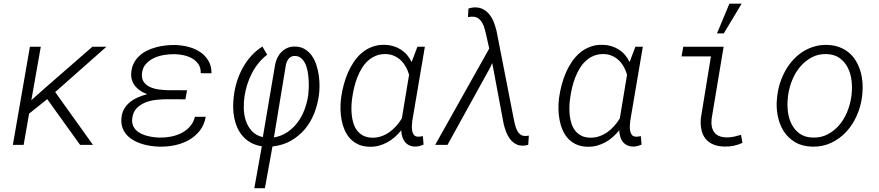

<svg xmlns="http://www.w3.org/2000/svg" viewBox="-20 -780 4735 1034"><path d="M234.4 -246.1 136.7 -168 107.4 0H49.3L141.1 -528.3H199.7L148.9 -240.7L226.6 -309.6L477.5 -528.3H553.2L277.3 -284.2L480.5 0H411.1Z M879.9 -245.6Q852.1 -245.6 820.6 -242.2Q789.1 -238.8 761.5 -227.5Q733.9 -216.3 714.6 -195.6Q695.3 -174.8 691.9 -140.1Q689.9 -120.1 696 -104.7Q702.1 -89.4 713.6 -78.4Q725.1 -67.4 740.7 -59.8Q756.3 -52.2 773.7 -47.9Q791 -43.5 808.6 -41.3Q826.2 -39.1 841.8 -39.1Q871.1 -38.6 901.1 -44.4Q931.2 -50.3 957.3 -63.5Q983.4 -76.7 1002.7 -98.4Q1022 -120.1 1029.8 -150.9H1087.9Q1080.1 -106.9 1055.7 -75.9Q1031.2 -44.9 996.8 -25.6Q962.4 -6.3 921.4 2.2Q880.4 10.7 839.8 9.8Q816.9 9.3 792.2 5.9Q767.6 2.4 744.1 -4.9Q720.7 -12.2 700 -23.9Q679.2 -35.6 663.8 -52.2Q648.4 -68.8 640.1 -90.8Q631.8 -112.8 633.8 -141.1Q635.7 -170.4 647.9 -192.1Q660.2 -213.9 679.4 -229.5Q698.7 -245.1 722.9 -255.6Q747.1 -266.1 772.5 -272.9Q753.9 -279.8 737.8 -290Q721.7 -300.3 710 -314Q698.2 -327.6 691.9 -345Q685.5 -362.3 686.5 -383.8Q688 -413.6 699.2 -436.8Q710.4 -460 728.5 -477.3Q746.6 -494.6 770 -506.3Q793.5 -518.1 819.3 -525.1Q845.2 -532.2 872.1 -535.2Q898.9 -538.1 923.8 -537.6Q959 -536.6 993.9 -527.8Q1028.8 -519 1056.6 -500.7Q1084.5 -482.4 1101.8 -453.9Q1119.1 -425.3 1119.1 -385.3L1061 -385.7Q1062 -414.1 1049.3 -433.3Q1036.6 -452.6 1016.1 -464.6Q995.6 -476.6 970.5 -482.2Q945.3 -487.8 921.4 -488.3Q895.5 -488.8 866.2 -484.4Q836.9 -480 811 -468.3Q785.2 -456.5 766.6 -436.5Q748 -416.5 744.6 -385.3Q741.7 -356.4 754.4 -338.6Q767.1 -320.8 788.1 -311.3Q809.1 -301.8 834.5 -298.3Q859.9 -294.9 881.3 -294.4L987.3 -293.9L978.5 -245.1Z M1390.1 7.8Q1356.4 2.4 1331.3 -11.5Q1306.2 -25.4 1288.1 -45.9Q1270 -66.4 1258.5 -91.8Q1247.1 -117.2 1241.5 -145.5Q1235.8 -173.8 1235.6 -203.9Q1235.4 -233.9 1239.3 -263.7Q1244.1 -303.2 1256.1 -341.3Q1268.1 -379.4 1286.9 -413.8Q1305.7 -448.2 1332 -477.8Q1358.4 -507.3 1393.1 -529.3L1418.9 -485.4Q1392.6 -465.3 1372.1 -439.9Q1351.6 -414.6 1336.7 -385.7Q1321.8 -356.9 1311.8 -325.7Q1301.8 -294.4 1296.9 -262.2Q1292 -230 1293 -194.8Q1293.9 -159.7 1304.4 -128.7Q1314.9 -97.7 1336.7 -74Q1358.4 -50.3 1395.5 -41.5L1460 -422.4Q1462.9 -443.8 1471.2 -463.1Q1479.5 -482.4 1492.9 -497.1Q1506.3 -511.7 1524.7 -520.5Q1543 -529.3 1565.9 -529.3Q1597.2 -529.3 1619.6 -516.4Q1642.1 -503.4 1657.7 -482.2Q1673.3 -460.9 1682.6 -433.6Q1691.9 -406.2 1696.3 -377.2Q1700.7 -348.1 1700.7 -320.1Q1700.7 -292 1697.8 -269.5Q1690.9 -216.8 1671.9 -168.9Q1652.8 -121.1 1621.3 -83.7Q1589.8 -46.4 1546.1 -21.7Q1502.4 2.9 1447.3 8.8L1406.7 233.4H1349.6ZM1455.1 -39.6Q1496.1 -46.9 1528.3 -68.8Q1560.5 -90.8 1583.7 -122.3Q1606.9 -153.8 1620.8 -191.9Q1634.8 -230 1640.1 -269Q1641.6 -282.2 1642.6 -303.2Q1643.6 -324.2 1642.3 -348.1Q1641.1 -372.1 1636.7 -396Q1632.3 -419.9 1623 -438.7Q1613.8 -457.5 1599.1 -468.8Q1584.5 -480 1562.5 -478.5Q1551.8 -477.5 1544.2 -472.4Q1536.6 -467.3 1531.5 -459.7Q1526.4 -452.1 1523.2 -442.9Q1520 -433.6 1518.6 -424.3Z M2268.1 -528.3 2200.2 -128.4Q2199.2 -118.2 2198.2 -104Q2197.3 -89.8 2199.5 -76.7Q2201.7 -63.5 2208.7 -54Q2215.8 -44.4 2231 -43.9Q2237.8 -43.5 2244.1 -44.7Q2250.5 -45.9 2257.3 -46.9L2261.2 -1Q2250.5 3.4 2240 6.3Q2229.5 9.3 2217.3 9.3Q2197.8 9.3 2183.6 2.4Q2169.4 -4.4 2160.2 -16.4Q2150.9 -28.3 2146.2 -44.2Q2141.6 -60.1 2141.1 -78.1Q2124.5 -58.1 2105.7 -41.5Q2086.9 -24.9 2065.2 -13.2Q2043.5 -1.5 2019.3 4.9Q1995.1 11.2 1968.3 10.3Q1934.1 9.3 1908.7 -2.7Q1883.3 -14.6 1865.5 -33.9Q1847.7 -53.2 1836.4 -78.9Q1825.2 -104.5 1819.8 -132.8Q1814.5 -161.1 1813.7 -190.7Q1813 -220.2 1816.4 -248L1817.9 -258.8Q1822.3 -290 1831.1 -323.2Q1839.8 -356.4 1853.3 -387.7Q1866.7 -418.9 1885.5 -446.8Q1904.3 -474.6 1928.7 -495.4Q1953.1 -516.1 1983.9 -527.8Q2014.6 -539.6 2051.8 -538.6Q2100.1 -537.6 2138.2 -513.4Q2176.3 -489.3 2196.8 -445.8L2228 -528.3ZM1876 -246.6Q1873 -226.1 1872.6 -202.6Q1872.1 -179.2 1874.8 -156.5Q1877.4 -133.8 1884.5 -112.8Q1891.6 -91.8 1904.3 -75.7Q1917 -59.6 1936 -49.6Q1955.1 -39.6 1981.9 -38.6Q2008.8 -37.6 2032.5 -45.7Q2056.2 -53.7 2076.4 -67.9Q2096.7 -82 2113.5 -101.1Q2130.4 -120.1 2144 -142.1L2183.1 -377.4Q2176.8 -399.9 2165.8 -419.7Q2154.8 -439.5 2139.2 -454.6Q2123.5 -469.7 2103.5 -478.8Q2083.5 -487.8 2059.1 -488.8Q2028.8 -489.7 2004.4 -479.7Q1980 -469.7 1960.9 -452.1Q1941.9 -434.6 1927.7 -411.1Q1913.6 -387.7 1903.6 -361.6Q1893.6 -335.4 1887.2 -308.3Q1880.9 -281.2 1877.4 -256.8Z M2390.1 0H2323.7L2614.7 -518.6L2598.1 -592.8Q2594.7 -606.9 2590.3 -623.8Q2585.9 -640.6 2578.1 -655Q2570.3 -669.4 2558.3 -679.2Q2546.4 -689 2528.3 -689.9Q2521.5 -690.4 2514.2 -689.7Q2506.8 -689 2500 -688L2502.9 -734.4Q2511.2 -736.8 2520.3 -738.5Q2529.3 -740.2 2538.1 -740.2Q2564.9 -740.2 2584.7 -728.8Q2604.5 -717.3 2618.2 -699Q2631.8 -680.7 2640.4 -657.7Q2648.9 -634.8 2654.3 -612.3L2748.5 -130.4Q2751 -118.7 2754.6 -104.7Q2758.3 -90.8 2764.4 -78.4Q2770.5 -65.9 2780.3 -57.4Q2790 -48.8 2805.2 -47.9Q2811 -47.4 2816.9 -48.1Q2822.8 -48.8 2828.1 -49.8L2824.7 0Q2817.9 1.5 2811.8 2.9Q2805.7 4.4 2798.8 4.4Q2773.9 5.4 2755.9 -5.4Q2737.8 -16.1 2725.3 -33.2Q2712.9 -50.3 2705.1 -71.3Q2697.3 -92.3 2692.4 -112.8L2630.9 -440.4L2618.7 -414.1Z M3441.9 -528.3 3374 -128.4Q3373 -118.2 3372.1 -104Q3371.1 -89.8 3373.3 -76.7Q3375.5 -63.5 3382.6 -54Q3389.6 -44.4 3404.8 -43.9Q3411.6 -43.5 3418 -44.7Q3424.3 -45.9 3431.2 -46.9L3435.1 -1Q3424.3 3.4 3413.8 6.3Q3403.3 9.3 3391.1 9.3Q3371.6 9.3 3357.4 2.4Q3343.3 -4.4 3334 -16.4Q3324.7 -28.3 3320.1 -44.2Q3315.4 -60.1 3314.9 -78.1Q3298.3 -58.1 3279.5 -41.5Q3260.7 -24.9 3239 -13.2Q3217.3 -1.5 3193.1 4.9Q3168.9 11.2 3142.1 10.3Q3107.9 9.3 3082.5 -2.7Q3057.1 -14.6 3039.3 -33.9Q3021.5 -53.2 3010.3 -78.9Q2999 -104.5 2993.7 -132.8Q2988.3 -161.1 2987.5 -190.7Q2986.8 -220.2 2990.2 -248L2991.7 -258.8Q2996.1 -290 3004.9 -323.2Q3013.7 -356.4 3027.1 -387.7Q3040.5 -418.9 3059.3 -446.8Q3078.1 -474.6 3102.5 -495.4Q3127 -516.1 3157.7 -527.8Q3188.5 -539.6 3225.6 -538.6Q3273.9 -537.6 3312 -513.4Q3350.1 -489.3 3370.6 -445.8L3401.9 -528.3ZM3049.8 -246.6Q3046.9 -226.1 3046.4 -202.6Q3045.9 -179.2 3048.6 -156.5Q3051.3 -133.8 3058.3 -112.8Q3065.4 -91.8 3078.1 -75.7Q3090.8 -59.6 3109.9 -49.6Q3128.9 -39.6 3155.8 -38.6Q3182.6 -37.6 3206.3 -45.7Q3230 -53.7 3250.2 -67.9Q3270.5 -82 3287.4 -101.1Q3304.2 -120.1 3317.9 -142.1L3356.9 -377.4Q3350.6 -399.9 3339.6 -419.7Q3328.6 -439.5 3313 -454.6Q3297.4 -469.7 3277.3 -478.8Q3257.3 -487.8 3232.9 -488.8Q3202.6 -489.7 3178.2 -479.7Q3153.8 -469.7 3134.8 -452.1Q3115.7 -434.6 3101.6 -411.1Q3087.4 -387.7 3077.4 -361.6Q3067.4 -335.4 3061 -308.3Q3054.7 -281.2 3051.3 -256.8Z M3659.7 -528.3H3877L3812.5 -141.1Q3807.1 -93.8 3826.9 -67.1Q3846.7 -40.5 3895.5 -40Q3915 -40 3933.6 -44.2Q3952.1 -48.3 3970.7 -53.7L3978.5 -10.7Q3932.6 10.7 3882.3 9.3Q3846.7 8.8 3821 -2.2Q3795.4 -13.2 3779.5 -33Q3763.7 -52.7 3757.6 -80.8Q3751.5 -108.9 3754.4 -143.6L3808.6 -476.1H3650.4ZM3908.2 -760.3H3974.1L3877.9 -600.1H3841.3Z M4166.5 -268.6Q4170.9 -303.2 4182.1 -336.9Q4193.4 -370.6 4210.4 -400.9Q4227.5 -431.2 4250.7 -456.8Q4273.9 -482.4 4302.2 -500.7Q4330.6 -519 4363.8 -529.1Q4397 -539.1 4435.1 -538.1Q4471.2 -537.1 4500.2 -526.1Q4529.3 -515.1 4551.5 -496.6Q4573.7 -478 4589.1 -452.6Q4604.5 -427.2 4613.3 -398.2Q4622.1 -369.1 4624.8 -337.4Q4627.4 -305.7 4624 -273.4L4622.1 -256.8Q4615.2 -204.6 4593.5 -156Q4571.8 -107.4 4537.4 -70.1Q4502.9 -32.7 4456.3 -10.7Q4409.7 11.2 4353.5 9.8Q4299.8 8.3 4261.5 -14.6Q4223.1 -37.6 4200 -74.5Q4176.8 -111.3 4168 -158Q4159.2 -204.6 4164.6 -252.4ZM4222.7 -252Q4218.8 -216.3 4223.1 -179.2Q4227.5 -142.1 4243.2 -111.3Q4258.8 -80.6 4286.4 -60.5Q4314 -40.5 4356.4 -39.1Q4401.4 -37.6 4437.5 -56.6Q4473.6 -75.7 4500 -106.9Q4526.4 -138.2 4542.5 -177.7Q4558.6 -217.3 4564.5 -257.3L4566.4 -272.9Q4570.3 -308.6 4565.9 -346.2Q4561.5 -383.8 4545.9 -415Q4530.3 -446.3 4502.4 -466.8Q4474.6 -487.3 4432.1 -488.8Q4386.7 -490.2 4350.8 -470.7Q4314.9 -451.2 4288.6 -419.7Q4262.2 -388.2 4246.1 -348.1Q4230 -308.1 4224.6 -268.6Z"/></svg>

Font: Roboto Mono Light
Style: Italic
Weight: 300
Designer: Google
Version: Version 2.000985; 2015; ttfautohint (v1.3)